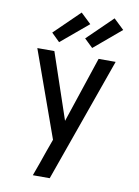

<svg xmlns="http://www.w3.org/2000/svg" viewBox="-104 -1052 808 1120"><g transform="rotate(10 300.0 -492.0)"><path d="M171 0Q185 -38 198.5 -76Q212 -114 225 -152L251 -224L68 -735H169L301 -345L431 -735H532Q467 -551 401.5 -367.5Q336 -184 271 0ZM383 -791 333 -839 482 -984 543 -926ZM187 -791 138 -839 287 -984 348 -926Z"/></g></svg>

Font: Iosevka Fixed Medium Extended
Style: Regular
Weight: 500
Width: 7
Monospace: yes
Designer: Belleve Invis
Foundry: Belleve Invis
Version: Version 24.1.1; ttfautohint (v1.8.4)